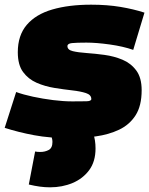

<svg xmlns="http://www.w3.org/2000/svg" viewBox="-38 -580 637 820"><path d="M-18 -34 31 -187Q61 -176 103 -167Q145 -158 189 -152.5Q233 -147 271 -147Q310 -147 331 -147.5Q352 -148 352 -157Q352 -175 329 -182.5Q306 -190 270.5 -194Q235 -198 194.5 -204.5Q154 -211 118.5 -226.5Q83 -242 60.5 -272.5Q38 -303 38 -357Q38 -429 76.5 -474Q115 -519 185.5 -539.5Q256 -560 351 -560Q420 -560 476.5 -550.5Q533 -541 579 -526L531 -367Q488 -382 431 -390Q374 -398 331 -398Q289 -398 269.5 -396Q250 -394 250 -383Q250 -367 273 -361.5Q296 -356 332 -353.5Q368 -351 408.5 -345.5Q449 -340 485 -325Q521 -310 544 -279Q567 -248 567 -195Q567 -128 541 -87.5Q515 -47 470.5 -26Q426 -5 371 2.5Q316 10 259 10Q175 10 108 -2.5Q41 -15 -18 -34ZM85 208 112 67Q115 68 122 68.5Q129 69 134 69Q154 69 170 60.5Q186 52 186 26Q186 8 175 -9L360 -10Q370 18 370 54Q370 110 343 146.5Q316 183 272 201.5Q228 220 176 220Q154 220 132 217Q110 214 85 208Z"/></svg>

Font: Georama Expanded Black
Style: Italic
Weight: 900
Width: 7
Italic angle: -9°
Designer: Jean-Baptiste Levee
Foundry: Production Type
Version: Version 1.000